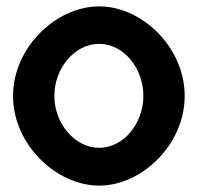

<svg xmlns="http://www.w3.org/2000/svg" viewBox="-20 -576 629 604"><path d="M21 -274C21 -121 158 8 292 8C426 8 561 -121 561 -274C561 -428 426 -556 292 -556C158 -556 21 -428 21 -274ZM151 -274C151 -362 215 -438 292 -438C369 -438 431 -362 431 -274C431 -188 369 -111 292 -111C215 -111 151 -188 151 -274Z"/></svg>

Font: Ampere
Style: SCCnd
Weight: 400
Version: Version 1